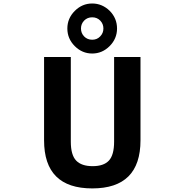

<svg xmlns="http://www.w3.org/2000/svg" viewBox="-20 -1055 1040 1087"><path d="M546.9 -848.6Q565.4 -867.2 565.4 -893.6Q565.4 -919.9 547.4 -938.5Q529.3 -957 502 -957Q474.6 -957 456.5 -938.5Q438.5 -919.9 438.5 -893.6Q438.5 -867.2 456.5 -848.6Q474.6 -830.1 502 -830.1Q529.3 -830.1 546.9 -848.6ZM601.6 -993.2Q642.6 -951.2 642.6 -893.6Q642.6 -835.9 600.6 -793.9Q558.6 -752 502 -752Q445.3 -752 403.3 -793.9Q361.3 -835.9 361.3 -893.6Q361.3 -951.2 403.3 -993.2Q445.3 -1035.2 502 -1035.2Q558.6 -1035.2 601.6 -993.2ZM229.5 -260.7V-732.4H380.9V-252.9Q380.9 -177.7 411.1 -146Q441.4 -114.3 504.4 -114.3Q567.4 -114.3 596.7 -146Q626 -177.7 626 -252.9V-732.4H775.4V-260.7Q775.4 11.7 502.4 11.7Q229.5 11.7 229.5 -260.7Z"/></svg>

Font: GenEi Gothic M Regular
Style: Bold
Weight: 700
Designer: o_tamon (Modified); [Source Han Sans]
Ryoko NISHIZUKA  (kana & ideographs); Paul D. Hunt (Latin, Greek & Cyrillic); Wenl
Version: Version 1.1a;Original Version 1.004